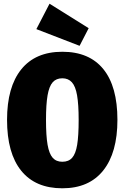

<svg xmlns="http://www.w3.org/2000/svg" viewBox="-20 -995 672 1035"><path d="M613 -349Q613 -172 536.5 -76Q460 20 316 20Q171 20 94.5 -74.5Q18 -169 18 -349Q18 -526 94.5 -621Q171 -716 316 -716Q461 -716 537 -622.5Q613 -529 613 -349ZM228 -349Q228 -263 236.5 -214.5Q245 -166 264 -144.5Q283 -123 316 -123Q350 -123 369 -144.5Q388 -166 396 -214.5Q404 -263 404 -349Q404 -432 395.5 -481Q387 -530 367.5 -551.5Q348 -573 316 -573Q283 -573 264 -551.5Q245 -530 236.5 -481.5Q228 -433 228 -349ZM247 -975 458 -843 409 -748 176 -838Z"/></svg>

Font: Fira Sans Condensed Black
Style: Regular
Weight: 900
Width: 3
Designer: Carrois Corporate & Edenspiekermann AG
Foundry: Carrois Corporate GbR & Edenspiekermann AG
Version: Version 4.203